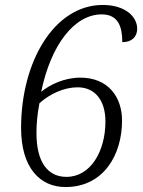

<svg xmlns="http://www.w3.org/2000/svg" viewBox="-20 -744 577 774"><path d="M244 10C397 10 472 -119 472 -258C472 -352 417 -431 304 -431C239 -431 182 -403 146 -374C186 -566 281 -686 390 -686C458 -686 473 -634 473 -574C513 -574 533 -597 533 -628C533 -677 485 -724 394 -724C201 -724 65 -499 65 -228C65 -69 140 10 244 10ZM248 -31C173 -31 127 -89 127 -208C127 -243 130 -281 139 -328C182 -366 238 -392 293 -392C362 -392 405 -341 405 -254C405 -134 345 -31 248 -31Z"/></svg>

Font: Noto Serif Tamil Light
Style: Italic
Weight: 300
Italic angle: -12°
Designer: Indian Type Foundry, Tom Grace, and the Monotype Design Team
Foundry: Monotype Imaging Inc.
Version: Version 2.003